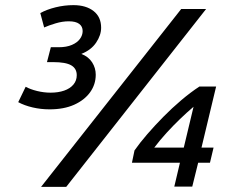

<svg xmlns="http://www.w3.org/2000/svg" viewBox="-20 -728 928 748"><path d="M140 0 686 -693H783L238 0ZM173 -302Q139 -302 107 -309.5Q75 -317 51 -330L80 -390Q98 -380 124.5 -373.5Q151 -367 177 -367Q207 -367 230 -375Q253 -383 266 -398.5Q279 -414 279 -435Q279 -461 257.5 -473.5Q236 -486 187 -486H163L178 -544H209Q239 -544 260 -553Q281 -562 291.5 -576.5Q302 -591 302 -607Q302 -625 288.5 -635Q275 -645 248 -645Q223 -645 196.5 -637Q170 -629 152 -621L137 -677Q162 -691 196.5 -699.5Q231 -708 266 -708Q315 -708 344.5 -685Q374 -662 374 -620Q374 -591 354.5 -562Q335 -533 297 -518Q325 -507 339 -485Q353 -463 353 -437Q353 -399 331 -368.5Q309 -338 269 -320Q229 -302 173 -302ZM659 -1 681 -94H494L504 -142Q525 -172 554 -205.5Q583 -239 616.5 -273Q650 -307 686 -337.5Q722 -368 757 -391H822L765 -153H812L798 -94H752L729 -1ZM581 -153H696L734 -312Q708 -290 681 -264Q654 -238 628.5 -210Q603 -182 581 -153Z"/></svg>

Font: Ubuntu Sans Medium
Style: Italic
Weight: 500
Italic angle: -13.5°
Designer: Dalton Maag Ltd
Foundry: Dalton Maag Ltd
Version: Version 1.006